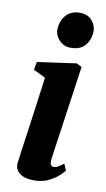

<svg xmlns="http://www.w3.org/2000/svg" viewBox="-91 -838 493 893"><g transform="rotate(10 156.0 -391.5)"><path d="M134.5 10.5Q105 10.5 84.5 1.8Q64 -7 54.5 -22.5Q45 -38 48 -59.5Q50.5 -80 54.8 -110.5Q59 -141 64.5 -180.2Q70 -219.5 76.5 -265.5Q83 -311.5 89.8 -362.8Q96.5 -414 104 -468.5L47 -496.5L54 -534L238 -560L263 -547.5L199.5 -103Q197 -85 201.2 -76Q205.5 -67 216 -67Q225 -67 235.5 -72.5Q246 -78 262 -91L275 -60Q268.5 -51 250.5 -34.2Q232.5 -17.5 203.2 -3.5Q174 10.5 134.5 10.5ZM196 -626.5Q164.5 -626.5 142.5 -650Q120.5 -673.5 122 -703Q123.5 -741.5 147 -768Q170.5 -794.5 212 -794.5Q248.5 -794.5 269 -771.5Q289.5 -748.5 289 -720.5Q288.5 -681.5 265.8 -654Q243 -626.5 196 -626.5Z"/></g></svg>

Font: Merriweather 36pt ExtraBold
Style: Italic
Weight: 800
Italic angle: -7.8°
Version: Version 2.101